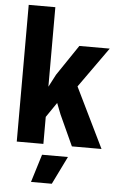

<svg xmlns="http://www.w3.org/2000/svg" viewBox="-61 -771 635 1020"><g transform="rotate(5 256.0 -261.0)"><path d="M50 0H192V-144L246 -223L269 -164L344 0H502L346 -320L499 -535H337L227 -372L192 -305V-729H50ZM144 207H255L328 58H190Z"/></g></svg>

Font: Mona Sans SemiCondensed
Style: Bold
Weight: 700
Width: 4
Designer: Deni Anggara
Foundry: GitHub
Version: Version 2.000